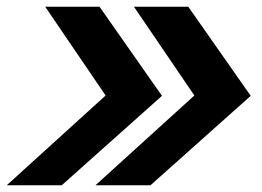

<svg xmlns="http://www.w3.org/2000/svg" viewBox="-46 -549 777 569"><path d="M237 0 530 -266 351 -529H512L697 -265L400 0ZM-26 0 267 -266 88 -529H249L434 -265L137 0Z"/></svg>

Font: Red Hat Display Black
Style: Italic
Weight: 900
Italic angle: -12°
Designer: Pentagram / MCKL
Foundry: Pentagram / MCKL
Version: Version 1.003; Red Hat Display Black Italic